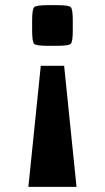

<svg xmlns="http://www.w3.org/2000/svg" viewBox="-20 -520 406 744"><path d="M262 -440.5V-401Q262 -358 254.2 -350.2Q246.5 -342.5 202.5 -342.5H164.5Q120.5 -342.5 112.5 -350Q104.5 -357.5 104.5 -401V-440.5Q104.5 -484.5 112.5 -492.2Q120.5 -500 164.5 -500H202.5Q246.5 -500 254.2 -492.2Q262 -484.5 262 -440.5ZM228.5 -265 276.5 204H90L138 -265Z"/></svg>

Font: Science Gothic
Style: Regular
Weight: 400
Designer: Thomas Phinney, Vassil Kateliev, Brandon Buerkle
Foundry: Font Detective LLC
Version: Version 1.018